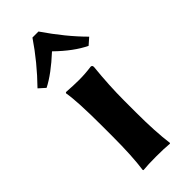

<svg xmlns="http://www.w3.org/2000/svg" viewBox="-223 -717 759 759"><g transform="rotate(-45 156.0 -337.5)"><path d="M303.2 -522 275.9 -498Q219.7 -524.9 158.2 -585Q92.3 -523.9 41 -498L14.2 -522Q85.9 -595.2 142.1 -678.2H175.8Q238.3 -586.9 303.2 -522ZM89.8 -234.9Q89.8 -374 80.1 -428.2L83 -432.1Q124 -429.2 153.8 -429.2Q189 -429.2 223.1 -434.1Q231.9 -434.1 231.9 -423.8Q222.2 -328.6 222.2 -246.1V-180.2Q222.2 -71.3 231.9 0L230 2.9Q202.1 0 155.8 0Q108.9 0 82 2.9L80.1 0Q89.8 -67.9 89.8 -180.2Z"/></g></svg>

Font: Linux Biolinum O
Style: Bold
Weight: 700
Designer: Philipp H. Poll
Foundry: Philipp H. Poll
Version: Version 1.3.2